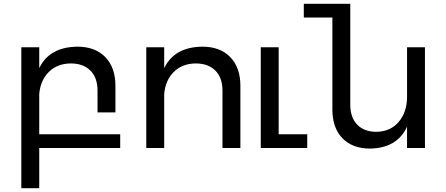

<svg xmlns="http://www.w3.org/2000/svg" viewBox="-20 -777 2343 1008"><path d="M611 0H186V211H92V-529H186V-419Q239 -530 386 -532Q480 -532 533 -477Q586 -422 586 -327V-187H492V-302Q492 -369 454.5 -406.5Q417 -444 351 -444Q280 -443 236 -399Q192 -355 186 -283V-72H611Z M1242 -327V0H1148V-302Q1148 -369 1110.5 -406.5Q1073 -444 1007 -444Q936 -443 892 -399Q848 -355 842 -283V0H748V-529H842V-419Q895 -530 1042 -532Q1136 -532 1189 -477Q1242 -422 1242 -327Z M1443 -72H1593V0H1349V-529H1443Z M2211 -529V0H2117V-112Q2065 1 1922 3Q1830 3 1777.5 -51.5Q1725 -106 1725 -202V-685H1575V-757H1819V-227Q1819 -160 1855.5 -122.5Q1892 -85 1956 -85Q2030 -86 2073.5 -137.5Q2117 -189 2117 -269V-529Z"/></svg>

Font: Montserrat arm2
Style: Regular
Weight: 400
Designer: Julieta Ulanovsky
Foundry: Julieta Ulanovsky
Version: Version 6.000